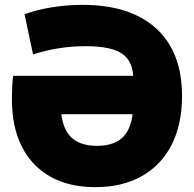

<svg xmlns="http://www.w3.org/2000/svg" viewBox="-20 -760 799 790"><path d="M319 -740Q516 -740 622.5 -643Q729 -546 729 -365Q729 -248 686 -164Q643 -80 563 -35Q483 10 372 10Q264 10 187.5 -33Q111 -76 70 -156.5Q29 -237 29 -351Q29 -376 30.5 -406.5Q32 -437 34 -448H583V-290H162L229 -343Q229 -247 265 -203.5Q301 -160 379 -160Q457 -160 493 -203.5Q529 -247 529 -343V-430Q529 -506 484 -538Q439 -570 332 -570Q276 -570 222.5 -561.5Q169 -553 116 -536L81 -701Q127 -719 190.5 -729.5Q254 -740 319 -740Z"/></svg>

Font: M PLUS 2 Black
Style: Regular
Weight: 900
Designer: Coji Morishita
Foundry: UNDERFOREST DESIGN
Version: Version 1.001